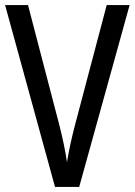

<svg xmlns="http://www.w3.org/2000/svg" viewBox="-20 -734 529 754"><path d="M489 -714H399L274 -241C261 -191 250 -141 243 -97C237 -141 226 -191 214 -239L90 -714H0L196 0H291Z"/></svg>

Font: Noto Sans Condensed
Style: Regular
Weight: 400
Width: 3
Designer: Monotype Design Team
Foundry: Monotype Imaging Inc.
Version: Version 2.013